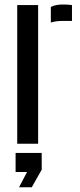

<svg xmlns="http://www.w3.org/2000/svg" viewBox="-20 -622 348 831"><path d="M54.5 0V-600H145V0ZM200 -524.5V-592Q220.5 -602.5 253 -602.5Q262.5 -602.5 272.5 -602Q282.5 -601.5 291.5 -600V-531.5H254Q221 -531.5 200 -524.5ZM62.5 188.5 97 122.5H47.5V40H160.5V112.5L117.5 188.5Z"/></svg>

Font: Big Shoulders Stencil Text Thin Medium
Style: Regular
Weight: 500
Version: Version 2.001